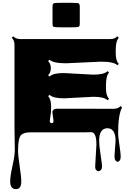

<svg xmlns="http://www.w3.org/2000/svg" viewBox="-20 -921 915 1335"><path d="M474.6 -731H404.8Q361.3 -731 353.3 -734.1Q345.2 -737.3 345.2 -758.8V-873Q345.2 -894.5 353.5 -897.9Q361.8 -901.4 404.8 -901.4H474.6Q517.6 -901.4 526.1 -897.9Q534.7 -894.5 534.7 -873V-758.8Q534.7 -737.3 526.4 -734.1Q518.1 -731 474.6 -731ZM352.1 -81.1 344.2 -141.6V-147Q354.5 -165 372.1 -165L770.5 -164.6Q800.3 -164.6 818.8 -183.6L828.6 -173.8Q801.3 -123.5 801.3 8.3Q801.3 28.8 810.3 87.6Q819.3 146.5 819.3 165.8Q819.3 185.1 813 194.3Q806.6 203.6 797.9 203.6Q789.1 203.6 782.5 193.4Q775.9 183.1 775.9 165L783.7 57.1Q783.7 14.2 768.6 -7.6Q753.4 -29.3 727.5 -29.3Q669.4 -29.3 669.4 58.1Q669.4 91.8 679.4 155.8Q689.5 219.7 689.5 235.8Q689.5 252 682.1 260.5Q674.8 269 665.3 269Q655.8 269 648.7 261Q641.6 252.9 641.6 239.3L650.4 83.5Q650.4 -2 613.8 -2L576.7 -1H192.9Q149.4 -1 128.9 15.6Q105.5 35.2 105.5 126Q105.5 162.6 116.7 234.1Q127.9 305.7 127.9 341.8Q127.9 394 90.8 394Q50.8 394 50.8 340.3Q50.8 303.7 66.9 231.9Q83 160.2 83 123L80.6 -40.5V-609.9Q80.6 -640.1 62 -658.2L71.8 -668.5Q91.8 -649.4 120.6 -649.4H747.6Q777.3 -649.4 796.4 -668.5L806.2 -658.2Q784.7 -636.7 784.7 -574.2V-552.2Q784.7 -497.1 806.2 -476.6L796.4 -467.3Q772 -492.2 681.6 -492.2L439 -481Q349.1 -481 324.7 -505.9L314.5 -496.1Q333.5 -477.5 333.5 -447Q333.5 -416.5 314.5 -397.9L324.7 -388.7Q348.1 -413.1 423.3 -413.1L627.9 -401.9Q703.6 -401.9 728 -426.3L738.3 -416.5Q716.8 -395 716.8 -326.7V-307.6Q716.8 -255.4 738.3 -233.9L728 -223.6Q704.6 -248 628.9 -248L424.3 -237.3Q349.1 -237.3 324.7 -261.7L314.9 -252Q335.4 -231 335.4 -178.7L334.5 -140.6L326.2 -82Q326.2 -64.5 339.1 -64.5Q352.1 -64.5 352.1 -81.1Z"/></svg>

Font: Nosifer Caps
Style: Regular
Weight: 800
Version: Version 001.002